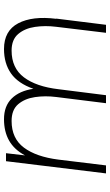

<svg xmlns="http://www.w3.org/2000/svg" viewBox="185 -735 550 960"><g transform="rotate(-90 460.0 -255.0)"><path d="M73 0 134 -500H174L163 -405Q192 -459 237 -484.5Q282 -510 344 -510Q410 -510 448 -471Q486 -432 496 -363Q523 -440 573 -475Q623 -510 695 -510Q786 -510 823.5 -439Q861 -368 846 -249H847L816 0H776L806 -249Q813 -304 805.5 -355Q798 -406 770 -439Q742 -472 687 -472Q600 -472 553.5 -410.5Q507 -349 494 -238L464 0H424L455 -249Q462 -304 454.5 -355Q447 -406 419 -439Q391 -472 335 -472Q248 -472 202 -410.5Q156 -349 142 -238L113 0Z"/></g></svg>

Font: Haskoy ExtraLight
Style: Italic
Weight: 200
Designer: Ertekin Erdin
Foundry: Ertekin Erdin
Version: Version 2.000; ttfautohint (v1.8.4.7-5d5b)